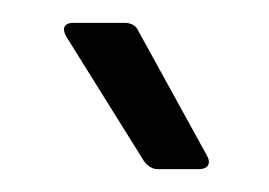

<svg xmlns="http://www.w3.org/2000/svg" viewBox="-20 -720 235 168"><path d="M161 -584 101 -693C99 -698 94 -700 89 -700H44C36 -700 34 -695 38 -688L106 -579C109 -575 113 -572 118 -572H154C162 -572 165 -577 161 -584Z"/></svg>

Font: Elastic
Style: elastic
Weight: 400
Designer: Jeremy Tribby
Foundry: Tribby Type
Version: Version 1.422;hotconv 1.0.109;makeotfexe 2.5.65596